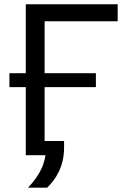

<svg xmlns="http://www.w3.org/2000/svg" viewBox="-20 -733 615 907"><path d="M112.3 153.6Q132.4 132.5 148.1 110.8Q163.8 89.1 174.7 66.3Q185.7 43.5 191.3 18.9Q197 -5.7 197 -32.6L217.1 0H101.8Q101.8 -59.5 101.8 -114.6Q101.8 -169.7 101.8 -235.5V-474.7Q101.8 -541.9 101.8 -597.6Q101.8 -653.3 101.8 -713H535.9V-632.5Q483.3 -632.5 423.2 -632.5Q363.2 -632.5 281.6 -632.5H153.1L190.7 -699.9Q190.7 -640.2 190.7 -584.4Q190.7 -528.6 190.7 -461.6V-235.5Q190.7 -169.7 190.7 -115.3Q190.7 -60.9 190.7 -6.4L125.6 -66.9Q164 -66.9 204.2 -66.9Q244.5 -66.9 282.7 -66.9Q282.7 -59.6 282.7 -51.8Q282.7 -44.1 282.7 -36.7Q282.7 -2.2 275.9 26.3Q269.1 54.7 257.9 78Q246.6 101.3 232.2 120.2Q217.8 139 202.7 153.6ZM24.5 -321.4V-387.2Q73.5 -387.2 119 -387.2Q164.5 -387.2 204.3 -387.2H253.3Q293.5 -387.2 338.9 -387.2Q384.3 -387.2 433 -387.2V-321.4Q384.3 -321.4 338.9 -321.4Q293.5 -321.4 253.3 -321.4H204.3Q164.5 -321.4 119 -321.4Q73.5 -321.4 24.5 -321.4Z"/></svg>

Font: Commissioner Thin
Style: Regular
Weight: 100
Designer: Kostas Bartsokas
Foundry: Kostas Bartsokas
Version: Version 1.001;gftools[0.9.23]